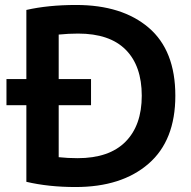

<svg xmlns="http://www.w3.org/2000/svg" viewBox="-20 -732 769 772"><path d="M685 -347Q685 -167 577 -73.5Q469 20 284 20Q175 20 86 -1V-309H6V-414H86V-692Q174 -712 286 -712Q471 -712 578 -620.5Q685 -529 685 -347ZM216 -309V-100Q252 -96 292 -96Q419 -96 484.5 -162Q550 -228 550 -347Q550 -467 485.5 -532Q421 -597 294 -597Q256 -597 216 -593V-414H346V-309Z"/></svg>

Font: Repo
Style: DemiBold
Weight: 600
Designer: Stefan Peev
Foundry: Context Ltd
Version: Version 001.000